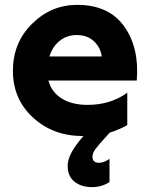

<svg xmlns="http://www.w3.org/2000/svg" viewBox="-20 -547 614 789"><path d="M33 -256Q33 -371 111.5 -449Q190 -527 297 -527Q427 -527 490 -439Q553 -351 542 -216H179Q192 -168 234 -142Q276 -116 340 -116Q434 -116 503 -166V-33Q472 -15 431 -2Q385 48 372.5 65Q360 82 360 97Q360 122 387 122Q406 122 430 106V201Q398 222 359 222Q314 222 286 199.5Q258 177 258 134Q258 85 323 12H320Q198 12 115.5 -64Q33 -140 33 -256ZM295 -403Q255 -403 225.5 -379.5Q196 -356 183 -315H398Q394 -350 367 -376.5Q340 -403 295 -403Z"/></svg>

Font: Freely
Style: Bold
Weight: 700
Designer: Kris Sowersby
Foundry: Klim Type Foundry
Version: Version 1.006;hotconv 1.0.113;makeotfexe 2.5.65598;200799169